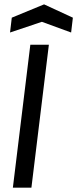

<svg xmlns="http://www.w3.org/2000/svg" viewBox="-20 -860 354 880"><path d="M124 0 204 -655H119L39 0ZM172 -760 306 -711 314 -779 182 -840 34 -779 26 -711Z"/></svg>

Font: Ropa Sans
Style: Italic
Weight: 400
Designer: Botio Nikoltchev
Foundry: Botjo Nikoltchev
Version: Version 1.002